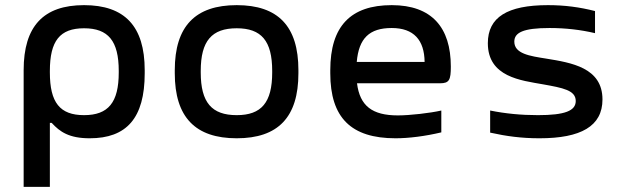

<svg xmlns="http://www.w3.org/2000/svg" viewBox="-20 -529 2440 747"><path d="M543 -244V-256C543 -427 465 -509 307 -509C149 -509 72 -427 72 -256V198H174V-51H181C213 -16 249 9 329 9C472 9 543 -69 543 -244ZM174 -247V-253C174 -370 213 -419 307 -419C401 -419 442 -370 442 -253V-247C442 -130 401 -81 307 -81C213 -81 174 -130 174 -247Z M660 -256V-244C660 -73 740 9 901 9C1062 9 1141 -73 1141 -244V-256C1141 -427 1062 -509 901 -509C740 -509 660 -427 660 -256ZM761 -247V-253C761 -370 804 -419 901 -419C997 -419 1039 -370 1039 -253V-247C1039 -130 997 -81 901 -81C804 -81 761 -130 761 -247Z M1734 -270C1734 -422 1660 -509 1504 -509C1344 -509 1265 -427 1265 -256V-244C1265 -71 1346 9 1519 9C1570 9 1634 1 1697 -14V-99C1653 -89 1574 -80 1528 -80C1428 -80 1380 -117 1369 -205H1692C1728 -205 1734 -218 1734 -270ZM1368 -288C1376 -380 1417 -420 1504 -420C1590 -420 1631 -373 1632 -288Z M2092 -201C2170 -187 2220 -178 2220 -136C2220 -98 2178 -81 2073 -81C2008 -81 1946 -87 1887 -99V-13C1950 1 2009 9 2079 9C2240 9 2324 -38 2324 -142C2324 -266 2203 -285 2105 -301C2041 -311 1981 -320 1981 -367C1981 -402 2015 -420 2118 -420C2181 -420 2240 -413 2295 -400V-486C2236 -501 2178 -509 2112 -509C1954 -509 1878 -462 1878 -361C1878 -229 2008 -216 2092 -201Z"/></svg>

Font: LT Wave Mono Medium
Style: Regular
Weight: 500
Designer: Daniel Lyons
Version: Version 2.5 (Glyphs App)